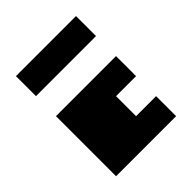

<svg xmlns="http://www.w3.org/2000/svg" viewBox="-190 -806 927 927"><g transform="rotate(-45 273.5 -342.0)"><path d="M68.4 -546.9V-683.6H478.5V-546.9ZM68.4 -410.2H478.5V-273.4H341.8V-136.7H478.5V0H68.4Z"/></g></svg>

Font: DatCub
Style: Bold
Weight: 700
Designer: GGBot
Version: 1.00